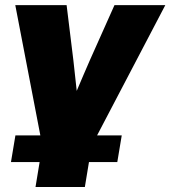

<svg xmlns="http://www.w3.org/2000/svg" viewBox="-20 -536 674 760"><path d="M120.6 204.1 147.5 40.5 40.5 -515.6H243.7L270.5 -296.9Q273.9 -266.6 277.1 -236.6Q280.3 -206.5 283.7 -176.3Q296.4 -206.5 309.3 -236.6Q322.3 -266.6 335.4 -296.9L433.1 -515.6H634.3L342.8 41L315.9 204.1ZM23.4 105.5 41 0H461.9L444.3 105.5Z"/></svg>

Font: Inter Display Black
Style: Italic
Weight: 900
Italic angle: -9.39999°
Designer: Rasmus Andersson
Foundry: rsms
Version: Version 4.000;git-a52131595